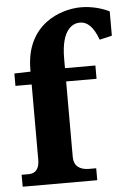

<svg xmlns="http://www.w3.org/2000/svg" viewBox="-54 -808 572 849"><g transform="rotate(-5 231.5 -384.0)"><path d="M19 -502V-447H91V-111C91 -74 74 -53 44 -53H12V0H343V-53H311C268 -53 244 -74 244 -111V-447H379V-506H244V-549C244 -682 299 -701 327 -701C359 -701 386 -678 408 -618L463 -631V-739C428 -756 384 -768 337 -768C249 -768 91 -715 91 -513V-504Z"/></g></svg>

Font: LT Superior Serif ExtraBold
Style: Regular
Weight: 800
Designer: Daniel Lyons
Foundry: LyonsType
Version: Version 2.120;FEAKit 1.0